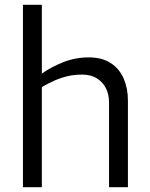

<svg xmlns="http://www.w3.org/2000/svg" viewBox="-20 -783 628 803"><path d="M76 0V-763H155V-475Q192 -502 243.5 -522.5Q295 -543 351 -543Q407 -543 443.5 -519Q480 -495 497.5 -454Q515 -413 515 -363V0H436V-355Q436 -389 422.5 -415Q409 -441 384 -456Q359 -471 324 -471Q291 -471 263 -464.5Q235 -458 209 -446.5Q183 -435 155 -419V0Z"/></svg>

Font: Exo Thin
Style: Regular
Weight: 400
Version: Version 2.000